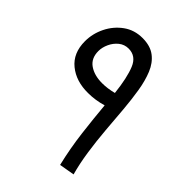

<svg xmlns="http://www.w3.org/2000/svg" viewBox="-198 -781 887 887"><g transform="rotate(45 245.5 -337.0)"><path d="M353 5Q332 -83 321.5 -169.5Q311 -256 304 -335Q256 -321 210 -321Q132 -320 81 -361.5Q30 -403 30 -480Q30 -530 52.5 -575.5Q75 -621 115 -650Q155 -679 208 -679Q259 -679 290.5 -655Q322 -631 339 -589.5Q356 -548 364.5 -495Q373 -442 378 -384Q383 -323 388.5 -256.5Q394 -190 403.5 -126Q413 -62 428 -8ZM106 -492Q106 -445 139 -422Q172 -399 223 -399Q258 -399 297 -409Q287 -499 266.5 -549Q246 -599 197 -599Q170 -599 149.5 -582.5Q129 -566 117.5 -541Q106 -516 106 -492Z"/></g></svg>

Font: Go Noto Current
Style: Regular
Weight: 400
Designer: Monotype Design Team
Foundry: Monotype Imaging Inc.
Version: Version 2.007; ttfautohint (v1.8) -l 8 -r 50 -G 200 -x 14 -D